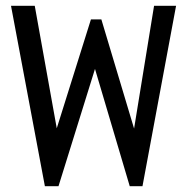

<svg xmlns="http://www.w3.org/2000/svg" viewBox="-20 -643 640 663"><path d="M135 0 18 -623H100L176 -200L294 -576H330L443 -199L512 -623H588L472 0H428L308 -405L182 0Z"/></svg>

Font: Inconsolata Expanded Medium
Style: Regular
Weight: 500
Width: 7
Monospace: yes
Designer: Raph Levien, Cyreal, Brenton Simpson
Foundry: Raph Levien, Cyreal, Google
Version: Version 3.001; ttfautohint (v1.8.2.53-6de2)